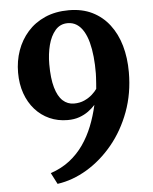

<svg xmlns="http://www.w3.org/2000/svg" viewBox="-55 -799 711 893"><g transform="rotate(-5 300.0 -353.0)"><path d="M299.5 -753Q361.5 -753 408.8 -729.8Q456 -706.5 488.2 -664.5Q520.5 -622.5 536.8 -565.8Q553 -509 553 -442Q553 -343 521.5 -258Q490 -173 436.5 -108.2Q383 -43.5 316 -3.2Q249 37 177.5 47L150.5 -5.5Q202 -23 239.8 -52.5Q277.5 -82 304.5 -120.8Q331.5 -159.5 350 -206Q368.5 -252.5 380 -304Q366.5 -289 347.8 -275.2Q329 -261.5 305 -253Q281 -244.5 250.5 -244.5Q204.5 -244.5 166 -261.8Q127.5 -279 99 -311Q70.5 -343 55 -386.8Q39.5 -430.5 39.5 -484Q39.5 -538.5 56.5 -586.8Q73.5 -635 106.5 -672.5Q139.5 -710 188 -731.5Q236.5 -753 299.5 -753ZM286.5 -318.5Q313.5 -318.5 335 -328.2Q356.5 -338 371.8 -351.8Q387 -365.5 395 -377.5Q396 -387 397 -402Q398 -417 398.8 -430.5Q399.5 -444 399.5 -449Q400 -490 396.2 -527Q392.5 -564 384.5 -594.2Q376.5 -624.5 363.2 -647Q350 -669.5 331.5 -681.5Q313 -693.5 289 -693.5Q254 -693.5 231.5 -667.5Q209 -641.5 198.2 -599.8Q187.5 -558 187.5 -510.5Q187.5 -444 199.8 -401.5Q212 -359 234.2 -338.8Q256.5 -318.5 286.5 -318.5Z"/></g></svg>

Font: Merriweather 24pt SemiCondensed
Style: Bold
Weight: 700
Width: 4
Designer: Eben Sorkin
Foundry: Eben Sorkin
Version: Version 2.100